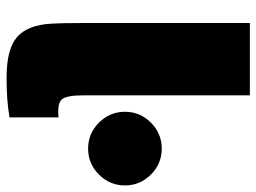

<svg xmlns="http://www.w3.org/2000/svg" viewBox="-118 -652 780 584"><g transform="rotate(90 272.0 -360.0)"><path d="M511 -271Q478 -238 432 -238Q386 -238 353 -271Q320 -304 320 -350Q320 -396 353 -429Q386 -462 432 -462Q478 -462 511 -429Q544 -396 544 -350Q544 -304 511 -271ZM50 -221V-730H270V-223Q270 -172 282.5 -158Q295 -144 337 -148V1Q288 10 216 10Q129 10 92.5 -22Q56 -54 52 -126Q50 -154 50 -221Z"/></g></svg>

Font: Nacelle Black
Style: Regular
Weight: 900
Designer: Sora Sagano
Foundry: Sora Sagano
Version: Version 1.000;FEAKit 1.0